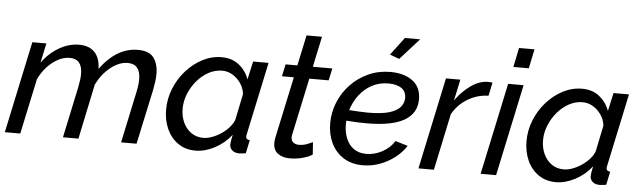

<svg xmlns="http://www.w3.org/2000/svg" viewBox="-47 -905 3635 1089"><g transform="rotate(5 1770.5 -360.0)"><path d="M116 -522H196L172 -410Q212 -466 268 -498.5Q324 -531 382 -531Q440 -531 471 -498Q502 -465 503 -404Q596 -531 717 -531Q781 -531 807 -496Q833 -461 833 -404Q833 -383 830 -360Q827 -337 822 -312L755 0H667L729 -292Q738 -334 738 -365Q738 -452 666 -452Q617 -452 568.5 -413.5Q520 -375 490 -314L424 0H336L398 -292Q407 -336 407 -366Q407 -452 336 -452Q287 -452 238.5 -414.5Q190 -377 160 -315L93 0H5Z M1091 10Q1033 10 991 -19.5Q949 -49 927 -98.5Q905 -148 905 -207Q905 -270 928.5 -328Q952 -386 992.5 -431.5Q1033 -477 1085 -504Q1137 -531 1194 -531Q1254 -531 1294 -498Q1334 -465 1350 -418L1373 -522H1461L1373 -108Q1372 -104 1371.5 -101Q1371 -98 1371 -95Q1371 -77 1393 -76L1377 0Q1366 1 1357.5 2.5Q1349 4 1342 4Q1314 4 1299.5 -9Q1285 -22 1285 -41Q1285 -58 1294 -98Q1255 -48 1199.5 -19Q1144 10 1091 10ZM1129 -66Q1158 -66 1193 -81.5Q1228 -97 1258 -124Q1288 -151 1301 -183L1332 -333Q1328 -367 1309 -394.5Q1290 -422 1262.5 -438.5Q1235 -455 1204 -455Q1162 -455 1125 -434.5Q1088 -414 1059.5 -380Q1031 -346 1014.5 -304.5Q998 -263 998 -221Q998 -178 1014 -143Q1030 -108 1059.5 -87Q1089 -66 1129 -66Z M1533 -73Q1533 -87 1536 -102L1611 -453H1543L1558 -522H1625L1662 -696H1750L1713 -522H1824L1809 -453H1699L1630 -129Q1629 -125 1628.5 -121.5Q1628 -118 1628 -114Q1628 -93 1641 -83.5Q1654 -74 1673 -74Q1698 -74 1720 -83Q1742 -92 1751 -96L1756 -26Q1738 -13 1702.5 -3Q1667 7 1627 7Q1587 7 1560 -12.5Q1533 -32 1533 -73Z M2044 10Q1979 10 1933 -19.5Q1887 -49 1863 -99Q1839 -149 1839 -211Q1839 -274 1862.5 -331.5Q1886 -389 1929 -434Q1972 -479 2029.5 -505Q2087 -531 2155 -531Q2232 -531 2280.5 -495.5Q2329 -460 2329 -390Q2329 -311 2259 -270Q2189 -229 2044 -229Q2021 -229 1992.5 -230Q1964 -231 1929 -234Q1928 -222 1928 -211Q1928 -170 1942 -134.5Q1956 -99 1985 -77.5Q2014 -56 2058 -56Q2104 -56 2148 -79.5Q2192 -103 2217 -143L2288 -122Q2264 -84 2225 -54Q2186 -24 2139.5 -7Q2093 10 2044 10ZM2149 -465Q2097 -465 2055 -442.5Q2013 -420 1983.5 -381Q1954 -342 1940 -295Q1973 -293 1998.5 -291.5Q2024 -290 2047 -290Q2123 -290 2167 -303Q2211 -316 2230.5 -339Q2250 -362 2250 -391Q2250 -429 2222.5 -447Q2195 -465 2149 -465ZM2197 -609 2143 -629 2219 -730H2306Z M2471 -522H2553L2527 -401Q2565 -455 2613.5 -489Q2662 -523 2710 -523Q2719 -523 2725.5 -522.5Q2732 -522 2736 -521L2720 -445Q2658 -444 2603 -411.5Q2548 -379 2516 -322L2448 0H2360Z M2869 -730H2957L2934 -620H2846ZM2825 -522H2913L2802 0H2714Z M3143 10Q3085 10 3043 -19.5Q3001 -49 2979 -98.5Q2957 -148 2957 -207Q2957 -270 2980.5 -328Q3004 -386 3044.5 -431.5Q3085 -477 3137 -504Q3189 -531 3246 -531Q3306 -531 3346 -498Q3386 -465 3402 -418L3425 -522H3513L3425 -108Q3424 -104 3423.5 -101Q3423 -98 3423 -95Q3423 -77 3445 -76L3429 0Q3418 1 3409.5 2.5Q3401 4 3394 4Q3366 4 3351.5 -9Q3337 -22 3337 -41Q3337 -58 3346 -98Q3307 -48 3251.5 -19Q3196 10 3143 10ZM3181 -66Q3210 -66 3245 -81.5Q3280 -97 3310 -124Q3340 -151 3353 -183L3384 -333Q3380 -367 3361 -394.5Q3342 -422 3314.5 -438.5Q3287 -455 3256 -455Q3214 -455 3177 -434.5Q3140 -414 3111.5 -380Q3083 -346 3066.5 -304.5Q3050 -263 3050 -221Q3050 -178 3066 -143Q3082 -108 3111.5 -87Q3141 -66 3181 -66Z"/></g></svg>

Font: Raleway Medium
Style: Italic
Weight: 500
Italic angle: -12°
Designer: Matt McInerney, Pablo Impallari, Rodrigo Fuenzalida
Foundry: Matt McInerney, Pablo Impallari, Rodrigo Fuenzalida
Version: Version 4.026